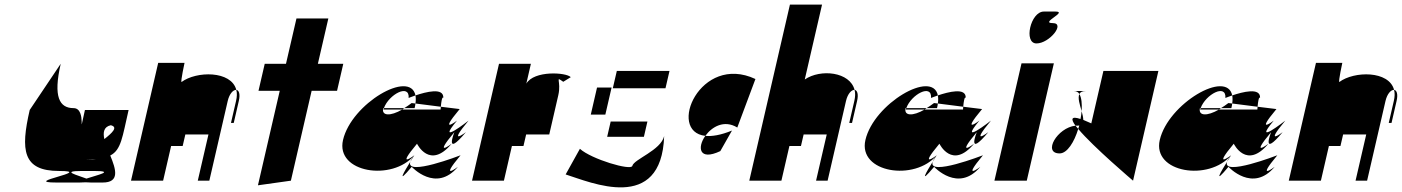

<svg xmlns="http://www.w3.org/2000/svg" viewBox="-20 -782 6068 831"><path d="M108.6 -306C68.5 -132 77.7 -42 235.7 -42C393.7 -42 66.2 8 224.2 8H324.2C334.2 8 343.4 7 350.4 7C357.4 7 364.2 8 374.2 8H424.2C500.2 8 481.5 -50 457.2 -109C504.7 -133 509.6 -189 536.6 -306H347.6C314.4 -162 359.5 -314 298.5 -314C237.5 -314 209.6 -362 242.8 -506ZM335.7 -42H385.7C482.7 -42 398.5 -24 354.1 -9C316.5 -24 238.7 -42 335.7 -42ZM347.2 -92C359.2 -92 371.5 -93 381.5 -93C386.5 -93 391.2 -92 397.2 -92ZM431.6 -180C425.3 -209 428.8 -233 459.4 -240C492.6 -232 465.8 -207 431.6 -180Z M547 0H686L720.6 -150H770.6L782.2 -200H882.2L836 0H886L965.6 -345C973 -377 990 -394 1002.7 -393C981.1 -477 829.7 -475 765.6 -427C761.3 -430 778.7 -510 778.7 -510H664.7ZM1002.7 -393C1006.5 -379 1005.8 -363 1001.6 -345L979.7 -250H991.7L1013.6 -345C1020.8 -376 1013.5 -392 1002.7 -393Z M1098.8 -389H1190.8L1096.4 20L1239 0L1328.8 -389H1438.8L1465.8 -506H1355.8L1401.1 -702H1263.1L1217.8 -506H1125.8Z M1464.6 -176C1431.8 -34 1678.1 4 1773.4 -110C1773.4 -110 1689.6 -46 1784.9 -160C1784.9 -160 1839.6 -46 1934.9 -160C1934.9 -160 1851.2 -96 1946.5 -210C1946.5 -210 1901.2 -96 1996.5 -210C1996.5 -210 1912.7 -146 2008 -260C2008 -260 1862.7 -146 1958 -260C1958 -260 1874.2 -196 1969.6 -310L1887.9 -320C1888 -316 1887 -312 1887.1 -308H1721.1C1669.2 -278 1630.6 -280 1638.5 -314H1641.5C1663.3 -374 1753.2 -421 1748.7 -358C1748.7 -358 1760.8 -363 1778.2 -369C1755.3 -482 1501.1 -334 1464.6 -176ZM1639.1 -308H1721.1C1723.6 -310 1727 -312 1729.5 -314H1641.5C1641 -312 1639.6 -310 1639.1 -308ZM1729.5 -314H1774.5C1776.1 -321 1777.7 -328 1778.1 -334L1761.6 -336C1750.5 -327 1740.1 -321 1729.5 -314ZM1778.2 -369C1779.9 -359 1780.3 -348 1778.1 -334L1887.9 -320C1892.9 -372 1898.7 -358 1898.7 -358C1901.5 -405 1822.7 -384 1778.2 -369ZM1755.9 -82C1765.4 -97 1773.4 -110 1773.4 -110C1763.9 -99 1758.5 -89 1755.9 -82ZM1755.9 -82C1730.5 -41 1692.7 23 1761.9 -60C1761.9 -60 1866.5 54 1961.9 -60C1961.9 -60 1878.1 4 1973.4 -110C1973.4 -110 1733.9 -17 1755.9 -82Z M2023 0H2161L2195.6 -150H2245.6L2257.2 -200H2357.2L2396.4 -370C2410.5 -431 2380 -455 2417.8 -428L2450.4 -448C2431.3 -469 2291.4 -478 2258 -420L2277.8 -506H2139.8Z M2428.2 -27C2536.4 7 2843 143 2854.6 -193C2840.2 -131 2723.5 -93 2716.8 -64C2711.7 -42 2539.5 -93 2489.9 -138ZM2537 -286H2600L2627 -403H2564ZM2632.3 -400H2860.3L2877.7 -475H2649.7ZM2607.9 -190H2766.9L2782.1 -256H2623.1Z M3032.8 -194C2997.5 -145 3004.4 -84 3097.6 -128L3148.1 -217C3099.5 -197 3061.1 -191 3032.8 -194ZM3032.8 -194C3060.8 -233 3114.2 -265 3171.1 -230L3249.6 -440C3010.4 -552 2864.9 -212 3032.8 -194Z M3223 0H3362L3396.6 -150H3446.6L3458.2 -200H3558.2L3512 0H3562L3641.6 -345C3649 -377 3666 -394 3678.7 -393C3658.7 -471 3532 -485 3463.1 -438L3537.9 -762H3398.9ZM3678.7 -393C3682.5 -379 3681.8 -363 3677.6 -345L3655.7 -250H3667.7L3689.6 -345C3696.8 -376 3689.5 -392 3678.7 -393Z M3725.6 -176C3692.8 -34 3939.1 4 4034.4 -110C4034.4 -110 3950.6 -46 4045.9 -160C4045.9 -160 4100.6 -46 4195.9 -160C4195.9 -160 4112.2 -96 4207.5 -210C4207.5 -210 4162.2 -96 4257.5 -210C4257.5 -210 4173.7 -146 4269 -260C4269 -260 4123.7 -146 4219 -260C4219 -260 4135.2 -196 4230.6 -310L4148.9 -320C4149 -316 4148 -312 4148.1 -308H3982.1C3930.2 -278 3891.6 -280 3899.5 -314H3902.5C3924.3 -374 4014.2 -421 4009.7 -358C4009.7 -358 4021.8 -363 4039.2 -369C4016.3 -482 3762.1 -334 3725.6 -176ZM3900.1 -308H3982.1C3984.6 -310 3988 -312 3990.5 -314H3902.5C3902 -312 3900.6 -310 3900.1 -308ZM3990.5 -314H4035.5C4037.1 -321 4038.7 -328 4039.1 -334L4022.6 -336C4011.5 -327 4001.1 -321 3990.5 -314ZM4039.2 -369C4040.9 -359 4041.3 -348 4039.1 -334L4148.9 -320C4153.9 -372 4159.7 -358 4159.7 -358C4162.5 -405 4083.7 -384 4039.2 -369ZM4016.9 -82C4026.4 -97 4034.4 -110 4034.4 -110C4024.9 -99 4019.5 -89 4016.9 -82ZM4016.9 -82C3991.5 -41 3953.7 23 4022.9 -60C4022.9 -60 4127.5 54 4222.9 -60C4222.9 -60 4139.1 4 4234.4 -110C4234.4 -110 3994.9 -17 4016.9 -82Z M4284 0H4424L4541.3 -508H4401.3ZM4466.1 -594C4522.1 -594 4592.5 -682 4536.5 -682C4478.5 -682 4604 -732 4548 -732H4498C4440 -732 4409.1 -594 4466.1 -594Z M4566.2 -118C4599.2 -118 4629.8 -168 4646.7 -224C4642.9 -229 4638 -234 4634.9 -238C4556.1 -230 4491.2 -118 4566.2 -118ZM4628.6 -388C4638.6 -388 4646.7 -384 4651.6 -375C4655.4 -383 4663.6 -388 4678.6 -388ZM4651.6 -375C4643.7 -358 4653.7 -328 4661.5 -301C4663.6 -332 4661.1 -360 4651.6 -375ZM4634.9 -238H4643.9C4645.9 -238 4649.2 -239 4651.2 -239C4650 -234 4647.9 -229 4646.7 -224C4711.7 -146 4884 0 4884 0L4993.7 -475H4755.7L4703.3 -248C4689.6 -254 4678.8 -259 4668.7 -263C4668.3 -274 4665.3 -287 4661.5 -301C4661 -290 4658.4 -279 4656.6 -267C4614.9 -281 4614.4 -266 4634.9 -238Z M4999.6 -176C4966.8 -34 5213.1 4 5308.4 -110C5308.4 -110 5224.6 -46 5319.9 -160C5319.9 -160 5374.6 -46 5469.9 -160C5469.9 -160 5386.2 -96 5481.5 -210C5481.5 -210 5436.2 -96 5531.5 -210C5531.5 -210 5447.7 -146 5543 -260C5543 -260 5397.7 -146 5493 -260C5493 -260 5409.2 -196 5504.6 -310L5422.9 -320C5423 -316 5422 -312 5422.1 -308H5256.1C5204.2 -278 5165.6 -280 5173.5 -314H5176.5C5198.3 -374 5288.2 -421 5283.7 -358C5283.7 -358 5295.8 -363 5313.2 -369C5290.3 -482 5036.1 -334 4999.6 -176ZM5174.1 -308H5256.1C5258.6 -310 5262 -312 5264.5 -314H5176.5C5176 -312 5174.6 -310 5174.1 -308ZM5264.5 -314H5309.5C5311.1 -321 5312.7 -328 5313.1 -334L5296.6 -336C5285.5 -327 5275.1 -321 5264.5 -314ZM5313.2 -369C5314.9 -359 5315.3 -348 5313.1 -334L5422.9 -320C5427.9 -372 5433.7 -358 5433.7 -358C5436.5 -405 5357.7 -384 5313.2 -369ZM5290.9 -82C5300.4 -97 5308.4 -110 5308.4 -110C5298.9 -99 5293.5 -89 5290.9 -82ZM5290.9 -82C5265.5 -41 5227.7 23 5296.9 -60C5296.9 -60 5401.5 54 5496.9 -60C5496.9 -60 5413.1 4 5508.4 -110C5508.4 -110 5268.9 -17 5290.9 -82Z M5558 0H5697L5731.6 -150H5781.6L5793.2 -200H5893.2L5847 0H5897L5976.6 -345C5984 -377 6001 -394 6013.7 -393C5992.1 -477 5840.7 -475 5776.6 -427C5772.3 -430 5789.7 -510 5789.7 -510H5675.7ZM6013.7 -393C6017.5 -379 6016.8 -363 6012.6 -345L5990.7 -250H6002.7L6024.6 -345C6031.8 -376 6024.5 -392 6013.7 -393Z"/></svg>

Font: Digital Distortion
Style: Obl
Weight: 400
Version: Version 1